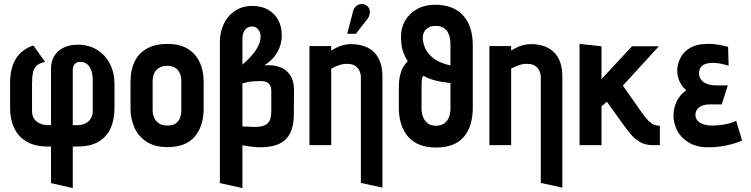

<svg xmlns="http://www.w3.org/2000/svg" viewBox="-20 -734 3800 971"><path d="M31 -314V-190Q31 -129 52.5 -85Q74 -41 116 -17Q158 7 221 7H238V192L348 217V7H372Q437 7 478 -17Q519 -41 539 -85Q559 -129 559 -190V-308Q559 -366 536 -411Q513 -456 471 -482Q429 -508 372 -508Q332 -508 301.5 -493Q271 -478 254.5 -451Q238 -424 238 -389V-101H221Q204 -101 185.5 -108Q167 -115 154.5 -131Q142 -147 142 -173V-314Q142 -342 146 -364Q150 -386 164 -400.5Q178 -415 208 -421L149 -504Q91 -485 61 -438Q31 -391 31 -314ZM372 -101H348V-381Q348 -393 352.5 -402Q357 -411 365 -416Q373 -421 385 -421Q404 -421 416.5 -412.5Q429 -404 436 -390.5Q443 -377 446 -361.5Q449 -346 449 -332V-173Q449 -151 439 -134.5Q429 -118 411.5 -109.5Q394 -101 372 -101Z M1010 -185V-317Q1010 -409 962.5 -460.5Q915 -512 828 -512Q767 -512 725 -489.5Q683 -467 661.5 -424Q640 -381 640 -317V-185Q640 -134 659.5 -89.5Q679 -45 720.5 -17.5Q762 10 828 10Q920 10 965 -43.5Q1010 -97 1010 -185ZM897 -323V-177Q897 -155 890 -137Q883 -119 867.5 -109Q852 -99 827 -99Q801 -99 784 -110Q767 -121 759.5 -139Q752 -157 752 -177V-323Q752 -349 761 -366Q770 -383 786.5 -392Q803 -401 827 -401Q850 -401 865.5 -391.5Q881 -382 889 -364.5Q897 -347 897 -323Z M1092 -523V192L1206 217V0Q1214 2 1225.5 4Q1237 6 1250 7.5Q1263 9 1275 10Q1287 11 1294 11Q1333 11 1364.5 3Q1396 -5 1418.5 -23.5Q1441 -42 1453.5 -74.5Q1466 -107 1466 -156L1467 -270Q1468 -321 1450 -350Q1432 -379 1404 -391.5Q1376 -404 1344 -404H1317Q1346 -422 1365.5 -445.5Q1385 -469 1395 -497Q1405 -525 1405 -556Q1405 -600 1387 -633Q1369 -666 1336 -685Q1303 -704 1257 -704Q1205 -704 1168 -679Q1131 -654 1111.5 -612.5Q1092 -571 1092 -523ZM1206 -539Q1206 -556 1211.5 -569.5Q1217 -583 1228 -591.5Q1239 -600 1255 -600Q1268 -600 1277.5 -593Q1287 -586 1292.5 -574.5Q1298 -563 1298 -550Q1298 -534 1293 -519Q1288 -504 1279.5 -489.5Q1271 -475 1259 -460.5Q1247 -446 1233 -432L1206 -407ZM1206 -95V-312L1233 -319Q1241 -321 1253.5 -322Q1266 -323 1278.5 -323.5Q1291 -324 1298 -324Q1310 -324 1320 -321.5Q1330 -319 1337 -313.5Q1344 -308 1348 -298.5Q1352 -289 1352 -275V-174Q1352 -155 1349 -140Q1346 -125 1337 -114Q1328 -103 1311 -97.5Q1294 -92 1265 -92Q1259 -92 1251.5 -92.5Q1244 -93 1236 -93.5Q1228 -94 1221 -94Q1214 -94 1210 -94.5Q1206 -95 1206 -95Z M1805 -344V191L1914 215V-346Q1914 -385 1905 -413Q1896 -441 1880.5 -460Q1865 -479 1845 -490Q1825 -501 1802 -506Q1779 -511 1755 -511Q1734 -511 1714.5 -505.5Q1695 -500 1679.5 -492Q1664 -484 1655 -478V-501H1545V0H1655V-387Q1672 -396 1686.5 -401.5Q1701 -407 1714 -409.5Q1727 -412 1738 -411Q1755 -411 1767.5 -405.5Q1780 -400 1788 -391Q1796 -382 1800.5 -370Q1805 -358 1805 -344ZM1838 -638Q1847 -650 1849.5 -663.5Q1852 -677 1847.5 -689Q1843 -701 1831 -708Q1818 -716 1804 -713.5Q1790 -711 1780 -702Q1770 -693 1766 -679L1736 -563H1780Z M2179 -710Q2129 -710 2090 -688.5Q2051 -667 2029.5 -630.5Q2008 -594 2008 -550Q2008 -527 2010.5 -507Q2013 -487 2020.5 -467Q2028 -447 2042 -424Q2031 -414 2020.5 -397Q2010 -380 2003.5 -353.5Q1997 -327 1997 -288V-190Q1997 -96 2044.5 -42Q2092 12 2185 12Q2280 12 2325.5 -41.5Q2371 -95 2371 -190V-506Q2371 -601 2322.5 -655.5Q2274 -710 2179 -710ZM2258 -507V-403Q2237 -408 2220 -414Q2203 -420 2189.5 -428Q2176 -436 2165 -445Q2150 -458 2140.5 -472Q2131 -486 2126.5 -499Q2122 -512 2120 -523.5Q2118 -535 2118 -542Q2118 -559 2125 -572.5Q2132 -586 2146.5 -594.5Q2161 -603 2184 -603Q2209 -603 2225.5 -592Q2242 -581 2250 -559.5Q2258 -538 2258 -507ZM2184 -98Q2159 -98 2143 -110.5Q2127 -123 2119.5 -142.5Q2112 -162 2112 -183V-294Q2112 -320 2113 -330.5Q2114 -341 2121 -351Q2141 -339 2165.5 -331.5Q2190 -324 2215 -320Q2240 -316 2258 -314V-183Q2258 -162 2251 -142.5Q2244 -123 2227.5 -110.5Q2211 -98 2184 -98Z M2715 -344V191L2824 215V-346Q2824 -385 2815 -413Q2806 -441 2790.5 -460Q2775 -479 2755 -490Q2735 -501 2712 -506Q2689 -511 2665 -511Q2644 -511 2624.5 -505.5Q2605 -500 2589.5 -492Q2574 -484 2565 -478V-501H2455V0H2565V-387Q2582 -396 2596.5 -401.5Q2611 -407 2624 -409.5Q2637 -412 2648 -411Q2665 -411 2677.5 -405.5Q2690 -400 2698 -391Q2706 -382 2710.5 -370Q2715 -358 2715 -344Z M3229 -160 3130 -301 3312 -500H3176L3022 -334V-500L2911 -512V0H3022V-196L3049 -220L3127 -111Q3147 -83 3168 -57.5Q3189 -32 3216 -16Q3243 0 3281 0H3317V-98H3314Q3302 -98 3289 -103Q3276 -108 3261.5 -121.5Q3247 -135 3229 -160Z M3665 -402 3662 -497Q3633 -505 3606.5 -509Q3580 -513 3553 -512Q3504 -511 3473 -493.5Q3442 -476 3426 -449.5Q3410 -423 3406 -393Q3403 -373 3407.5 -351Q3412 -329 3423.5 -309.5Q3435 -290 3451 -277Q3420 -257 3403 -223Q3386 -189 3386 -149Q3386 -110 3405 -73.5Q3424 -37 3463.5 -13Q3503 11 3562 11Q3593 11 3622 7Q3651 3 3679 -4.5Q3707 -12 3733 -23L3703 -123Q3691 -117 3676.5 -112.5Q3662 -108 3646 -105Q3630 -102 3613.5 -100.5Q3597 -99 3581 -99Q3559 -99 3539.5 -105Q3520 -111 3508.5 -123Q3497 -135 3497 -154Q3497 -166 3502.5 -176Q3508 -186 3517.5 -192.5Q3527 -199 3540.5 -202.5Q3554 -206 3569 -206H3630L3661 -302H3608Q3573 -302 3552.5 -311Q3532 -320 3523.5 -334Q3515 -348 3515 -362Q3515 -379 3522 -390.5Q3529 -402 3541.5 -408Q3554 -414 3568 -415Q3588 -417 3604.5 -415Q3621 -413 3636 -409.5Q3651 -406 3665 -402Z"/></svg>

Font: Advent Pro
Style: Bold
Weight: 700
Designer: VivaRado, Andreas Kalpakidis
Foundry: VivaRado, Andreas Kalpakidis
Version: Version 3.000